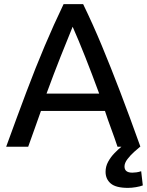

<svg xmlns="http://www.w3.org/2000/svg" viewBox="-20 -713 714 933"><path d="M602 200Q543 200 518 178.5Q493 157 493 122Q493 96 505.5 73Q518 50 536.5 31Q555 12 570 0H551Q536 -45 520 -88Q504 -131 490 -174H179Q164 -131 148.5 -88Q133 -45 117 0H10Q63 -146 108 -265.5Q153 -385 197 -489Q241 -593 289 -693H384Q432 -594 475 -490.5Q518 -387 563.5 -268Q609 -149 662 -1Q651 8 632.5 24.5Q614 41 599.5 60Q585 79 585 96Q585 126 623 126Q632 126 643 124.5Q654 123 666 119L674 188Q661 193 640.5 196.5Q620 200 602 200ZM206 -258H462Q426 -356 393.5 -438Q361 -520 333 -583Q307 -520 274.5 -438Q242 -356 206 -258Z"/></svg>

Font: Ubuntu Sans Medium
Style: Regular
Weight: 500
Designer: Dalton Maag Ltd
Foundry: Dalton Maag Ltd
Version: Version 1.006; ttfautohint (v1.8.4.7-5d5b)